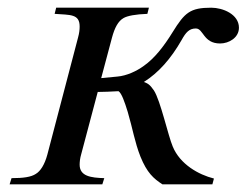

<svg xmlns="http://www.w3.org/2000/svg" viewBox="-20 -479 641 499"><path d="M243 -276 271 -381C278 -407 287 -424 301 -432C311 -438 333 -442 363 -443L367 -459H126L122 -443C163 -440 187 -443 187 -410C187 -402 186 -393 183 -382L103 -77C96 -51 85 -34 73 -27C61 -19 41 -16 10 -16L5 0H246L251 -16C216 -17 187 -21 187 -51C187 -58 188 -68 191 -78L234 -240C250 -240 268 -241 288 -242C296 -237 304 -214 312 -188C325 -144 330 -110 345 -72C362 -30 379 -15 402 0H532L536 -15C496 -25 448 -52 429 -98C417 -126 397 -218 380 -244C369 -260 364 -262 354 -266C392 -290 424 -326 452 -375C463 -395 472 -405 489 -405C509 -405 508 -366 552 -366C575 -366 601 -381 601 -407C601 -442 559 -459 529 -459C474 -459 460 -446 429 -396C405 -357 381 -327 354 -308C335 -294 309 -282 285 -280Z"/></svg>

Font: XITS
Style: Italic
Weight: 400
Italic angle: -16.33°
Designer: MicroPress Inc., with final additions and corrections provided by Coen Hoffman, Elsevier (retired)
Version: Version 1.302